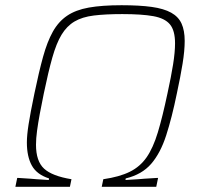

<svg xmlns="http://www.w3.org/2000/svg" viewBox="-20 -716 766 736"><path d="M39 0 46 -34H49Q61 -33 72.5 -32.5Q84 -32 96 -31Q108 -30 120 -29Q132 -28 143.5 -27.5Q155 -27 167 -26L168 -32Q121 -47 102 -81.5Q83 -116 83 -170Q83 -197 89.5 -239Q96 -281 112 -358Q129 -440 145 -498Q161 -556 182.5 -594.5Q204 -633 237 -655.5Q270 -678 320.5 -687Q371 -696 446 -696Q515 -696 561.5 -689.5Q608 -683 636 -667.5Q664 -652 676 -625.5Q688 -599 688 -559Q688 -522 680 -472.5Q672 -423 658 -358Q639 -265 617 -197Q595 -129 559.5 -88Q524 -47 462 -32L461 -26Q473 -27 485.5 -27.5Q498 -28 510 -29Q522 -30 534 -31Q546 -32 558.5 -32.5Q571 -33 583 -34H586L579 0H370L376 -29Q438 -38 477.5 -57.5Q517 -77 542 -113Q567 -149 585 -208.5Q603 -268 622 -358Q636 -422 643.5 -469Q651 -516 651 -550Q651 -599 631.5 -622.5Q612 -646 568 -654Q524 -662 449 -662Q384 -662 339.5 -656.5Q295 -651 265.5 -633.5Q236 -616 216 -583Q196 -550 180.5 -495Q165 -440 148 -358Q139 -315 132.5 -279.5Q126 -244 122 -214.5Q118 -185 118 -161Q118 -98 149 -69.5Q180 -41 254 -29L248 0Z"/></svg>

Font: Saira Thin
Style: Italic
Weight: 100
Italic angle: -12°
Designer: Hector Gatti with collaboration of the Omnibus-Type team
Foundry: Omnibus-Type
Version: Version 1.101